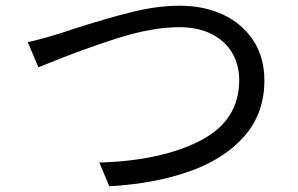

<svg xmlns="http://www.w3.org/2000/svg" viewBox="-20 -669 1040 671"><path d="M186 -551 231 -566Q349 -604 439 -626.5Q529 -649 609 -649Q692 -649 759 -618Q826 -587 865 -528Q904 -469 904 -388Q904 -273 834 -193Q764 -113 642 -70Q520 -27 362 -18L327 -101Q542 -107 679 -177Q816 -247 816 -389Q816 -442 791.5 -484Q767 -526 719.5 -550Q672 -574 607 -574Q511 -574 387.5 -534.5Q264 -495 140 -444L114 -434L77 -522Q110 -528 186 -551Z"/></svg>

Font: Noto Sans SC
Style: Regular
Weight: 400
Designer: Ryoko NISHIZUKA ____ (kana & ideographs); Paul D. Hunt (Latin, Greek & Cyrillic); Wenlong ZHANG ___ (bopomofo); Sandoll 
Foundry: Adobe Systems Incorporated
Version: Version 1.004